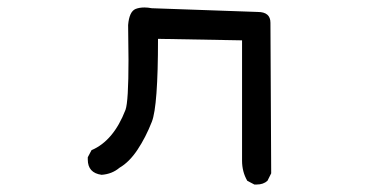

<svg xmlns="http://www.w3.org/2000/svg" viewBox="-20 -482 1040 514"><path d="M667 12H661L642 2Q628 -22 628 -52V-374L403 -378Q403 -198 386.5 -156Q370 -114 348 -81Q326 -48 300 -33Q280 -16 252 -14Q215 -19 215 -55V-61L225 -80Q284 -105 316 -188Q324 -210 324 -322L323 -415Q326 -451 343 -458Q353 -462 367 -462Q376 -462 386 -460L670 -450Q704 -450 704 -421L706 -18L696 2Q685 12 667 12Z"/></svg>

Font: Xiaolai Mono SC
Style: Regular
Weight: 400
Monospace: yes
Designer: LXGW / Nozomi Seto
Version: Version 3.113;September 30, 2024